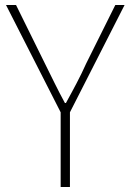

<svg xmlns="http://www.w3.org/2000/svg" viewBox="-20 -746 522 766"><path d="M222 0H259V-298L477 -726H440L324 -493C300 -439 272 -388 243 -335H239C210 -388 186 -439 159 -493L44 -726H4L222 -298Z"/></svg>

Font: Noto Sans CJK KR Thin
Style: Regular
Weight: 250
Designer: Ryoko NISHIZUKA (kana & ideographs); Paul D. Hunt (Latin, Greek & Cyrillic); Wenlong ZHANG (bopomofo); Sandoll Communica
Foundry: Adobe Systems Incorporated
Version: Version 1.002;PS 1.002;hotconv 1.0.82;makeotf.lib2.5.63406